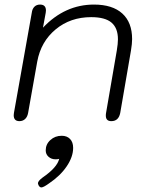

<svg xmlns="http://www.w3.org/2000/svg" viewBox="-20 -520 659 840"><path d="M40 -16Q40 -22 41 -26L119 -464Q121 -481 130.5 -490.5Q140 -500 155 -500Q181 -500 181 -474Q181 -468 180 -464L168 -399Q264 -500 391 -500Q472 -500 515 -461Q558 -422 558 -349Q558 -329 553 -299L506 -26Q499 10 467 10Q443 10 443 -14Q443 -22 444 -26L491 -299Q496 -329 496 -348Q496 -397 468 -421Q440 -445 379 -445Q288 -445 223.5 -391.5Q159 -338 143 -251L103 -26Q100 -9 90 0.5Q80 10 65 10Q40 10 40 -16ZM146 282Q146 272 166 257Q230 213 239 175Q234 177 223 177Q205 177 192.5 166Q180 155 180 138Q180 111 200.5 92.5Q221 74 250 74Q273 74 286.5 88Q300 102 300 127Q300 166 272 207.5Q244 249 195 282Q184 290 175 295Q166 300 161 300Q155 300 150 293Q146 285 146 282Z"/></svg>

Font: Kodchasan Light
Style: Italic
Weight: 300
Italic angle: -10°
Version: Version 1.000; ttfautohint (v1.6)